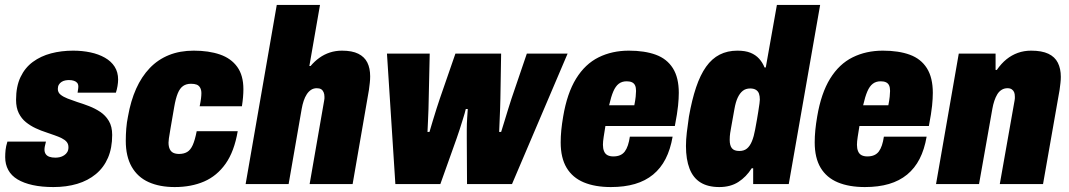

<svg xmlns="http://www.w3.org/2000/svg" viewBox="-20 -745 4327 777"><path d="M196 12Q149 12 112.5 4Q76 -4 51 -19Q26 -34 13.5 -57Q1 -80 1 -109Q1 -123 2.5 -138Q4 -153 10 -172H166Q163 -160 161.5 -153Q160 -146 160 -139Q160 -129 165 -121.5Q170 -114 180 -110.5Q190 -107 204 -107Q213 -107 222 -109Q231 -111 239.5 -116.5Q248 -122 252.5 -130Q257 -138 257 -149Q257 -162 250 -170.5Q243 -179 230 -185.5Q217 -192 201 -197.5Q185 -203 168 -209Q146 -216 124.5 -226Q103 -236 85 -250.5Q67 -265 56 -287Q45 -309 45 -341Q45 -395 63 -433Q81 -471 113 -494.5Q145 -518 186.5 -529Q228 -540 276 -540Q313 -540 346 -533Q379 -526 404.5 -511.5Q430 -497 444 -475Q458 -453 458 -423Q458 -411 455.5 -396.5Q453 -382 449 -370H294Q296 -383 296.5 -387.5Q297 -392 297 -394Q297 -404 292.5 -409.5Q288 -415 279.5 -418Q271 -421 259 -421Q252 -421 244 -419.5Q236 -418 229 -413.5Q222 -409 218 -402Q214 -395 214 -385Q214 -371 225 -362Q236 -353 254 -346Q272 -339 293 -332Q316 -325 340.5 -315.5Q365 -306 386 -292Q407 -278 420.5 -255.5Q434 -233 434 -199Q434 -146 417 -106.5Q400 -67 368 -40.5Q336 -14 292.5 -1Q249 12 196 12Z M687 12Q626 12 581.5 -8Q537 -28 513 -70Q489 -112 489 -175Q489 -200 491 -225Q493 -250 498 -274Q509 -337 531 -386Q553 -435 586 -469.5Q619 -504 663.5 -522Q708 -540 764 -540Q825 -540 870 -524.5Q915 -509 940 -474.5Q965 -440 965 -384Q965 -369 963.5 -351.5Q962 -334 959 -315H788Q792 -334 793.5 -346.5Q795 -359 795 -368Q795 -381 790 -390Q785 -399 776 -402.5Q767 -406 753 -406Q734 -406 721 -397Q708 -388 699.5 -367.5Q691 -347 685 -312Q675 -254 670 -225Q665 -196 663.5 -185Q662 -174 662 -168Q662 -152 667 -141.5Q672 -131 681.5 -126.5Q691 -122 705 -122Q724 -122 737.5 -130Q751 -138 760 -158Q769 -178 776 -214H942Q928 -132 893 -82.5Q858 -33 806 -10.5Q754 12 687 12Z M974 0 1100 -725H1275L1232 -478H1237Q1253 -497 1272.5 -511Q1292 -525 1315 -532.5Q1338 -540 1364 -540Q1405 -540 1430 -527.5Q1455 -515 1466.5 -492Q1478 -469 1478 -436Q1478 -423 1476.5 -409.5Q1475 -396 1473 -381L1407 0H1233L1292 -339Q1293 -343 1293 -346.5Q1293 -350 1293 -354Q1293 -364 1289.5 -372Q1286 -380 1279.5 -384Q1273 -388 1262 -388Q1249 -388 1239 -381.5Q1229 -375 1221.5 -363.5Q1214 -352 1209 -337Q1204 -322 1201 -305L1148 0Z M1580 0 1546 -528H1719L1715 -347Q1715 -328 1714 -303.5Q1713 -279 1712 -254.5Q1711 -230 1710 -211H1718Q1724 -231 1731.5 -256.5Q1739 -282 1747 -306.5Q1755 -331 1760 -346L1823 -528H2008L2005 -346Q2005 -333 2004 -309Q2003 -285 2002 -259Q2001 -233 2000 -211H2008Q2014 -230 2021.5 -254.5Q2029 -279 2036.5 -303.5Q2044 -328 2050 -346L2112 -528H2277L2052 0H1870L1869 -185Q1869 -201 1869 -222.5Q1869 -244 1870.5 -266Q1872 -288 1873 -304H1865Q1861 -287 1854 -265Q1847 -243 1840.5 -222Q1834 -201 1828 -185L1762 0Z M2452 12Q2388 12 2342.5 -7Q2297 -26 2273 -66Q2249 -106 2249 -169Q2249 -193 2251.5 -218.5Q2254 -244 2259 -273Q2275 -368 2311.5 -427Q2348 -486 2402.5 -513Q2457 -540 2525 -540Q2589 -540 2634 -523.5Q2679 -507 2703 -469Q2727 -431 2727 -369Q2727 -347 2724 -317Q2721 -287 2711 -235H2430Q2426 -210 2423 -191Q2420 -172 2420 -159Q2420 -144 2424.5 -133Q2429 -122 2438.5 -117Q2448 -112 2462 -112Q2478 -112 2489.5 -117Q2501 -122 2508.5 -132Q2516 -142 2521 -157Q2526 -172 2529 -192H2702Q2693 -140 2673.5 -102Q2654 -64 2623 -38.5Q2592 -13 2549.5 -0.5Q2507 12 2452 12ZM2445 -319H2547Q2551 -339 2552.5 -353.5Q2554 -368 2554 -377Q2554 -391 2550 -399.5Q2546 -408 2537.5 -412Q2529 -416 2516 -416Q2497 -416 2484 -406Q2471 -396 2462 -375Q2453 -354 2445 -319Z M2891 12Q2845 12 2815 -6.5Q2785 -25 2770.5 -62.5Q2756 -100 2756 -154Q2756 -180 2759.5 -209.5Q2763 -239 2768 -273Q2780 -341 2797 -391.5Q2814 -442 2837.5 -475Q2861 -508 2892.5 -524Q2924 -540 2964 -540Q2996 -540 3017 -531.5Q3038 -523 3052 -507.5Q3066 -492 3074 -472H3079L3124 -725H3299L3172 0H3028V-64H3022Q3000 -29 2968 -8.5Q2936 12 2891 12ZM2972 -134Q2991 -134 3003 -144Q3015 -154 3023 -173.5Q3031 -193 3036 -221Q3045 -269 3048.5 -292.5Q3052 -316 3053.5 -326Q3055 -336 3055 -342Q3055 -356 3051.5 -366Q3048 -376 3039 -381.5Q3030 -387 3016 -387Q2998 -387 2986 -377.5Q2974 -368 2965.5 -350Q2957 -332 2952 -303Q2943 -252 2938.5 -227.5Q2934 -203 2933.5 -193.5Q2933 -184 2933 -179Q2933 -156 2942 -145Q2951 -134 2972 -134Z M3480 12Q3416 12 3370.5 -7Q3325 -26 3301 -66Q3277 -106 3277 -169Q3277 -193 3279.5 -218.5Q3282 -244 3287 -273Q3303 -368 3339.5 -427Q3376 -486 3430.5 -513Q3485 -540 3553 -540Q3617 -540 3662 -523.5Q3707 -507 3731 -469Q3755 -431 3755 -369Q3755 -347 3752 -317Q3749 -287 3739 -235H3458Q3454 -210 3451 -191Q3448 -172 3448 -159Q3448 -144 3452.5 -133Q3457 -122 3466.5 -117Q3476 -112 3490 -112Q3506 -112 3517.5 -117Q3529 -122 3536.5 -132Q3544 -142 3549 -157Q3554 -172 3557 -192H3730Q3721 -140 3701.5 -102Q3682 -64 3651 -38.5Q3620 -13 3577.5 -0.5Q3535 12 3480 12ZM3473 -319H3575Q3579 -339 3580.5 -353.5Q3582 -368 3582 -377Q3582 -391 3578 -399.5Q3574 -408 3565.5 -412Q3557 -416 3544 -416Q3525 -416 3512 -406Q3499 -396 3490 -375Q3481 -354 3473 -319Z M3768 0 3860 -528H4009V-462H4014Q4032 -488 4053 -505Q4074 -522 4099 -531Q4124 -540 4153 -540Q4196 -540 4222.5 -527.5Q4249 -515 4261 -491Q4273 -467 4273 -434Q4273 -422 4271.5 -409Q4270 -396 4268 -381L4201 0H4026L4086 -339Q4087 -343 4087 -347Q4087 -351 4087 -354Q4087 -365 4084 -372Q4081 -379 4074.5 -383.5Q4068 -388 4057 -388Q4044 -388 4033.5 -381.5Q4023 -375 4016 -363.5Q4009 -352 4004 -337Q3999 -322 3996 -305L3942 0Z"/></svg>

Font: Archivo Condensed Black
Style: Italic
Weight: 900
Width: 3
Italic angle: -10°
Designer: Hector Gatti
Foundry: Omnibus-Type
Version: Version 2.001